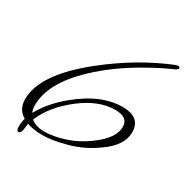

<svg xmlns="http://www.w3.org/2000/svg" viewBox="-145 -638 841 865"><g transform="rotate(30 275.5 -205.0)"><path d="M531 -492Q480 -470 423 -438Q291 -366 196 -275Q68 -152 68 -40Q68 -17 75 -2Q122 -88 221 -158.5Q320 -229 414.5 -229Q509 -229 509 -151Q509 -82 425 -24Q361 22 287.5 42Q214 62 165 62Q116 62 83 50L79 82Q75 104 63 104Q53 104 53 81Q53 58 59 38Q16 13 16 -40Q16 -170 211 -325Q363 -446 527 -512Q531 -514 539.5 -514Q548 -514 548 -507Q548 -500 531 -492ZM460 -151Q460 -201 393 -201Q307 -201 217.5 -131.5Q128 -62 93 22Q118 44 164.5 44Q211 44 271.5 24Q332 4 388 -40Q460 -96 460 -151Z"/></g></svg>

Font: Ruthie
Style: Regular
Weight: 400
Designer: Robert E. Leuschke
Foundry: Robert E. Leuschke
Version: Version 1.003